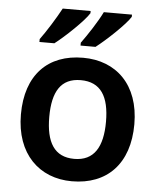

<svg xmlns="http://www.w3.org/2000/svg" viewBox="-54 -813 723 870"><g transform="rotate(5 307.0 -378.0)"><path d="M511 -756V-766H383C361 -721 319 -657 291 -619V-606H359C406 -642 490 -721 511 -756ZM323 -756V-766H196C172 -721 132 -657 104 -619V-606H172C219 -642 302 -721 323 -756ZM565 -272C565 -452 458 -552 308 -552C148 -552 49 -452 49 -272C49 -92 157 10 305 10C465 10 565 -92 565 -272ZM178 -272C178 -387 216 -450 306 -450C397 -450 436 -387 436 -272C436 -157 397 -92 307 -92C216 -92 178 -157 178 -272Z"/></g></svg>

Font: Noto Sans Telugu SemiBold
Style: Regular
Weight: 600
Designer: Jelle Bosma - Monotype Design Team
Foundry: Monotype Imaging Inc.
Version: Version 2.005